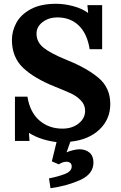

<svg xmlns="http://www.w3.org/2000/svg" viewBox="-20 -736 638 1015"><path d="M352 13 332 69H333Q345 63 366 58Q387 53 401 53Q434 54 454 71.5Q474 89 474 123Q474 184 404 215.5Q334 247 247 259L239 207Q286 198 322.5 184Q359 170 359 144Q359 131 351 125Q343 119 331 119Q321 119 310 123Q299 127 291 133L254 117L279 15Q242 11 204 -1Q166 -13 134 -33H133L136 9H59V-225H125Q138 -143 188 -99.5Q238 -56 310 -56Q362 -56 396 -83.5Q430 -111 430 -150Q430 -182 407.5 -205Q385 -228 357.5 -241Q330 -254 270 -278Q160 -322 101.5 -378Q43 -434 43 -525Q43 -571 66 -614.5Q89 -658 141.5 -687Q194 -716 277 -716Q320 -716 367 -703.5Q414 -691 445 -668H446L442 -709H520V-476H454Q441 -558 396.5 -601Q352 -644 283 -644Q238 -644 205.5 -619.5Q173 -595 173 -558Q173 -514 210 -484Q247 -454 335 -418Q436 -378 499.5 -325.5Q563 -273 563 -186Q563 -106 506 -51.5Q449 3 352 13Z"/></svg>

Font: Sumana
Style: Bold
Weight: 700
Designer: Cyreal, Alexei Vanyashin (Devanagari), Olga Karpushina (Latin)
Foundry: Cyreal
Version: Version 1.015;PS 001.015;hotconv 1.0.70;makeotf.lib2.5.58329